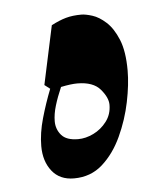

<svg xmlns="http://www.w3.org/2000/svg" viewBox="-38 -420 396 456"><g transform="rotate(-5 160.0 -192.0)"><path d="M121 1Q87 1 68.5 -22.5Q50 -46 50 -82Q50 -113 60 -148Q70 -183 83 -216L70 -226L100 -366Q119 -376 135 -380.5Q151 -385 172 -385Q182 -385 198 -380Q214 -375 230.5 -360Q247 -345 258.5 -317Q270 -289 270 -243Q270 -210 261.5 -168.5Q253 -127 235 -88Q217 -49 189 -24Q161 1 121 1ZM87 -138Q87 -119 99 -105Q111 -91 139 -91Q157 -91 175.5 -100Q194 -109 207 -126Q220 -143 220 -166Q220 -183 203 -203Q186 -223 148 -223Q133 -223 109 -218Q99 -195 93 -175Q87 -155 87 -138Z"/></g></svg>

Font: Gulzar
Style: Regular
Weight: 400
Designer: Borna Izadpanah, Alice Savoie, Simon Cozens, Fiona Ross
Version: Version 1.000;[7b34f74]; ttfautohint (v1.8.4)